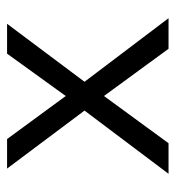

<svg xmlns="http://www.w3.org/2000/svg" viewBox="3 -497 494 540"><g transform="rotate(-90 250.0 -227.0)"><path d="M453.1 -454.1 290 -236.3 468.8 0H382.8L250 -181.6L117.2 0H31.2L209 -236.3L45.9 -454.1H128.9L250 -289.1L369.1 -454.1Z"/></g></svg>

Font: BabelStone Flags PUA
Style: Regular
Weight: 400
Designer: Andrew West
Foundry: BabelStone
Version: Version 4.12